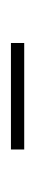

<svg xmlns="http://www.w3.org/2000/svg" viewBox="127 -568 65 360"><g transform="rotate(90 160.0 -387.5)"><path d="M259.8 -399.9V-375H60.1V-399.9Z"/></g></svg>

Font: Reswysokr
Style: Regular
Weight: 500
Version: Version 0.984